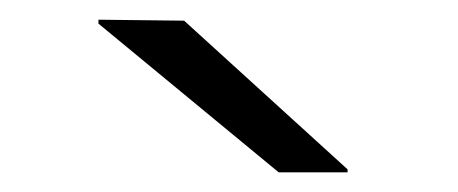

<svg xmlns="http://www.w3.org/2000/svg" viewBox="-20 -778 465 195"><path d="M80 -754V-758L167 -757L333 -606V-603H263Z"/></svg>

Font: Nacelle Light
Style: Regular
Weight: 300
Designer: Sora Sagano
Foundry: Sora Sagano
Version: Version 1.000;FEAKit 1.0